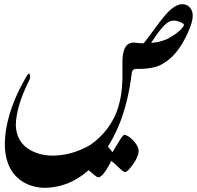

<svg xmlns="http://www.w3.org/2000/svg" viewBox="-20 -658 955 931"><path d="M677.2 -448.7Q702.6 -480.5 728.3 -516.4Q753.9 -552.2 779.3 -582.3Q804.7 -612.3 825.9 -625Q847.2 -637.7 863.3 -637.7Q887.2 -637.7 900.9 -621.3Q914.6 -605 914.6 -582Q914.6 -550.8 890.4 -498Q866.2 -445.3 838.9 -410.6Q791.5 -350.6 732.9 -333Q686 -322.3 645.5 -324.2Q627.4 -324.2 623 -315.9Q618.7 -307.6 618.7 -303.2Q603 -169.9 561.5 -63Q529.3 19 478.5 90.8Q359.9 251.5 193.8 252.9Q107.4 249 56.6 195.8Q6.3 143.1 3.4 48.3Q2.4 -101.1 101.6 -275.9Q120.6 -311 124 -297.9Q127.9 -285.6 123.5 -272.5Q58.1 -143.6 56.6 -49.8Q60.5 22 109.6 58.3Q158.7 94.7 231.9 96.7Q327.1 96.7 415 46.4Q480 2.4 519.5 -63Q577.6 -154.3 573.7 -314.9V-358.9Q573.7 -398.9 584.5 -422.9Q595.2 -446.8 621.6 -451.7Q635.3 -451.7 651.9 -449.2Q668.5 -446.8 677.2 -448.7ZM872.1 -536.6Q872.1 -543.5 854.7 -550.8Q837.4 -558.1 821.3 -558.1Q793 -558.1 761.2 -517.6Q744.6 -498 732.2 -479.2Q719.7 -460.4 712.9 -450.2Q732.9 -451.7 750.7 -455.3Q768.6 -459 794.4 -470.7Q825.7 -487.8 845.9 -504.9Q866.2 -522 872.1 -536.6ZM386.2 144Q386.2 134.3 416 79.6Q445.8 24.9 453.1 21.5Q465.3 16.6 489.3 39.6Q513.2 62.5 525.4 80.1Q540 56.2 557.9 26.4Q575.7 -3.4 582 -3.9Q600.1 -3.9 625.5 22.7Q650.9 49.3 652.3 72.8Q652.3 100.6 625 138.7Q598.6 176.3 586.4 176.3Q578.1 176.3 556.9 155Q535.6 133.8 519.5 122.1Q480 201.7 456.5 201.7Q450.7 201.7 439.9 192.4Q429.7 183.6 408 166Q386.2 148.4 386.2 144Z"/></svg>

Font: IranNastaliq
Style: Regular
Weight: 400
Designer: Hossein Zahedi
Version: Version 1.5